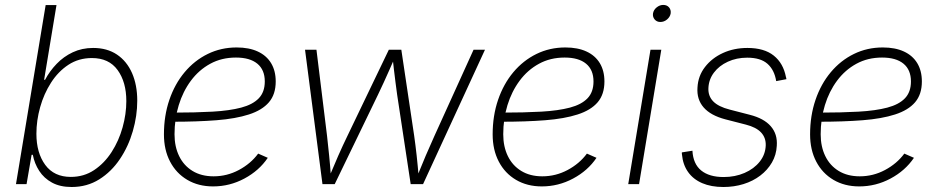

<svg xmlns="http://www.w3.org/2000/svg" viewBox="-20 -748 3816 780"><path d="M271 11.7Q224.1 11.7 191.4 -6.1Q158.7 -23.9 139.4 -53.7Q120.1 -83.5 113.3 -119.1H108.4L87.9 0H44.9L165.5 -727.5H209.5L159.2 -423.8H163.1Q181.6 -459 210 -488.5Q238.3 -518.1 275.6 -535.6Q313 -553.2 358.4 -553.2Q415 -553.2 455.1 -526.4Q495.1 -499.5 516.4 -451.2Q537.6 -402.8 537.6 -338.9Q537.6 -277.3 519.5 -215.1Q501.5 -152.8 467 -101.6Q432.6 -50.3 383.1 -19.3Q333.5 11.7 271 11.7ZM267.6 -29.3Q320.8 -29.3 362.5 -57.1Q404.3 -85 433.6 -130.6Q462.9 -176.3 478 -230.5Q493.2 -284.7 493.2 -337.4Q493.2 -414.6 457.8 -463.4Q422.4 -512.2 353.5 -512.2Q299.8 -512.2 258.1 -484.9Q216.3 -457.5 187.3 -412.1Q158.2 -366.7 143.1 -312.5Q127.9 -258.3 127.9 -204.6Q127.9 -127 163.8 -78.1Q199.7 -29.3 267.6 -29.3Z M845.7 9.3Q786.1 9.3 741 -17.3Q695.8 -43.9 670.9 -91.6Q646 -139.2 646 -202.1Q646 -277.8 668 -342.3Q689.9 -406.7 730 -454.6Q770 -502.4 824 -528.8Q877.9 -555.2 941.4 -555.2Q991.7 -555.2 1027.1 -538.8Q1062.5 -522.5 1081.3 -491.5Q1100.1 -460.4 1100.1 -417Q1100.1 -364.7 1072.5 -332.5Q1044.9 -300.3 991.2 -283Q937.5 -265.6 859.1 -259.5Q780.8 -253.4 679.2 -253.4L683.1 -290.5Q773.4 -290.5 843 -294.4Q912.6 -298.3 959.7 -310.8Q1006.8 -323.2 1031.2 -348.6Q1055.7 -374 1055.7 -417Q1055.7 -464.4 1025.4 -489.3Q995.1 -514.2 938.5 -514.2Q880.4 -514.2 834.2 -489Q788.1 -463.9 755.6 -420.2Q723.1 -376.5 706.1 -320.6Q689 -264.6 689 -202.6Q689 -152.3 707.8 -113.8Q726.6 -75.2 762.2 -53.5Q797.9 -31.7 847.7 -31.7Q902.3 -31.7 950.4 -57.4Q998.5 -83 1028.8 -124L1067.9 -106.9Q1032.7 -54.7 972.9 -22.7Q913.1 9.3 845.7 9.3Z M1290 0 1219.2 -545.9H1265.6L1308.6 -196.3Q1313 -157.7 1317.1 -116.5Q1321.3 -75.2 1324.7 -26.9H1316.4Q1335.9 -73.7 1354.2 -115.5Q1372.6 -157.2 1391.6 -196.3L1559.6 -545.9H1610.4L1662.6 -196.3Q1668 -158.2 1672.6 -116.7Q1677.2 -75.2 1681.2 -26.9H1672.9Q1691.9 -74.2 1709.5 -115.5Q1727.1 -156.7 1745.1 -196.3L1903.8 -545.9H1950.2L1698.7 0H1648.4L1593.3 -363.8Q1589.8 -388.2 1586.7 -413.6Q1583.5 -439 1580.3 -465.6Q1577.1 -492.2 1574.2 -520H1586.4Q1574.7 -492.2 1562.7 -465.8Q1550.8 -439.5 1539.3 -413.8Q1527.8 -388.2 1515.6 -363.3L1339.8 0Z M2181.2 9.3Q2121.6 9.3 2076.4 -17.3Q2031.2 -43.9 2006.3 -91.6Q1981.4 -139.2 1981.4 -202.1Q1981.4 -277.8 2003.4 -342.3Q2025.4 -406.7 2065.4 -454.6Q2105.5 -502.4 2159.4 -528.8Q2213.4 -555.2 2276.9 -555.2Q2327.1 -555.2 2362.5 -538.8Q2397.9 -522.5 2416.7 -491.5Q2435.5 -460.4 2435.5 -417Q2435.5 -364.7 2408 -332.5Q2380.4 -300.3 2326.7 -283Q2272.9 -265.6 2194.6 -259.5Q2116.2 -253.4 2014.6 -253.4L2018.6 -290.5Q2108.9 -290.5 2178.5 -294.4Q2248 -298.3 2295.2 -310.8Q2342.3 -323.2 2366.7 -348.6Q2391.1 -374 2391.1 -417Q2391.1 -464.4 2360.8 -489.3Q2330.6 -514.2 2273.9 -514.2Q2215.8 -514.2 2169.7 -489Q2123.5 -463.9 2091.1 -420.2Q2058.6 -376.5 2041.5 -320.6Q2024.4 -264.6 2024.4 -202.6Q2024.4 -152.3 2043.2 -113.8Q2062 -75.2 2097.7 -53.5Q2133.3 -31.7 2183.1 -31.7Q2237.8 -31.7 2285.9 -57.4Q2334 -83 2364.3 -124L2403.3 -106.9Q2368.2 -54.7 2308.3 -22.7Q2248.5 9.3 2181.2 9.3Z M2532.2 0 2622.6 -545.9H2666.5L2576.2 0ZM2662.6 -658.7Q2648.4 -658.7 2639.6 -668.9Q2630.9 -679.2 2632.8 -693.4Q2635.3 -708 2647.7 -718Q2660.2 -728 2674.3 -728Q2689.5 -728 2698 -718Q2706.5 -708 2704.6 -693.4Q2702.1 -679.2 2689.9 -668.9Q2677.7 -658.7 2662.6 -658.7Z M2918.9 11.7Q2869.1 11.7 2832.8 -3.9Q2796.4 -19.5 2775.4 -49.1Q2754.4 -78.6 2750.5 -120.1Q2750 -124 2750 -124.3Q2750 -124.5 2750 -128.9L2793 -135.7Q2795.9 -82 2828.6 -55.4Q2861.3 -28.8 2919.9 -28.8Q2966.3 -28.8 3004.6 -45.4Q3043 -62 3066.2 -91.1Q3089.4 -120.1 3090.8 -157.2Q3091.8 -188.5 3072 -209.7Q3052.2 -231 3010.3 -241.7L2926.8 -263.2Q2867.2 -278.8 2838.6 -311.5Q2810.1 -344.2 2813.5 -392.1Q2815.9 -439.5 2844 -475.8Q2872.1 -512.2 2917 -532.7Q2961.9 -553.2 3016.6 -553.2Q3084.5 -553.2 3123.3 -522.2Q3162.1 -491.2 3172.9 -435.1Q3173.8 -432.1 3174.1 -430.9Q3174.3 -429.7 3174.8 -426.3L3133.3 -418.5Q3126 -463.9 3097.9 -488.8Q3069.8 -513.7 3015.6 -513.7Q2972.2 -513.7 2936.8 -497.3Q2901.4 -481 2880.4 -453.1Q2859.4 -425.3 2857.9 -390.1Q2856.4 -357.9 2877.4 -336.2Q2898.4 -314.5 2944.8 -302.7L3025.9 -281.7Q3083.5 -267.1 3111.3 -235.1Q3139.2 -203.1 3135.7 -155.8Q3133.8 -118.7 3116 -87.9Q3098.1 -57.1 3068.6 -34.7Q3039.1 -12.2 3000.5 -0.2Q2961.9 11.7 2918.9 11.7Z M3470.7 9.3Q3411.1 9.3 3366 -17.3Q3320.8 -43.9 3295.9 -91.6Q3271 -139.2 3271 -202.1Q3271 -277.8 3293 -342.3Q3314.9 -406.7 3355 -454.6Q3395 -502.4 3449 -528.8Q3502.9 -555.2 3566.4 -555.2Q3616.7 -555.2 3652.1 -538.8Q3687.5 -522.5 3706.3 -491.5Q3725.1 -460.4 3725.1 -417Q3725.1 -364.7 3697.5 -332.5Q3669.9 -300.3 3616.2 -283Q3562.5 -265.6 3484.1 -259.5Q3405.8 -253.4 3304.2 -253.4L3308.1 -290.5Q3398.4 -290.5 3468 -294.4Q3537.6 -298.3 3584.7 -310.8Q3631.8 -323.2 3656.2 -348.6Q3680.7 -374 3680.7 -417Q3680.7 -464.4 3650.4 -489.3Q3620.1 -514.2 3563.5 -514.2Q3505.4 -514.2 3459.2 -489Q3413.1 -463.9 3380.6 -420.2Q3348.1 -376.5 3331.1 -320.6Q3314 -264.6 3314 -202.6Q3314 -152.3 3332.8 -113.8Q3351.6 -75.2 3387.2 -53.5Q3422.9 -31.7 3472.7 -31.7Q3527.3 -31.7 3575.4 -57.4Q3623.5 -83 3653.8 -124L3692.9 -106.9Q3657.7 -54.7 3597.9 -22.7Q3538.1 9.3 3470.7 9.3Z"/></svg>

Font: Inter ExtraLight
Style: Italic
Weight: 250
Italic angle: -9.3988°
Designer: Rasmus Andersson
Foundry: rsms
Version: Version 4.001;git-66647c0bb